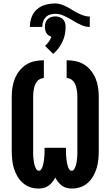

<svg xmlns="http://www.w3.org/2000/svg" viewBox="-20 -1084 640 1112"><path d="M398 8Q383 8 367.5 4.5Q352 1 339.5 -8Q327 -17 317 -29.5Q307 -42 300 -56Q293 -42 283 -29.5Q273 -17 260.5 -8Q248 1 232.5 4.5Q217 8 202 8Q177 8 153 -0.5Q129 -9 110.5 -26Q92 -43 79.5 -65Q67 -87 60 -111Q53 -135 50.5 -160Q48 -185 48 -210V-525Q48 -551 52 -577.5Q56 -604 66 -628.5Q76 -653 93 -674.5Q110 -696 132.5 -710Q155 -724 181 -729.5Q207 -735 234 -735V-632Q223 -632 212 -626.5Q201 -621 194 -612Q187 -603 183 -592.5Q179 -582 176.5 -570.5Q174 -559 173 -547.5Q172 -536 172 -525V-210Q172 -202 172 -194.5Q172 -187 172.5 -179Q173 -171 174 -163Q175 -155 176 -147Q177 -139 179 -131.5Q181 -124 184 -116.5Q187 -109 192 -102Q197 -95 205 -95Q213 -95 218.5 -103Q224 -111 226.5 -119Q229 -127 231 -135.5Q233 -144 234 -152.5Q235 -161 236 -169.5Q237 -178 237.5 -186.5Q238 -195 238 -203.5Q238 -212 238 -221V-228H362V-221Q362 -212 362 -203.5Q362 -195 362.5 -186.5Q363 -178 364 -169.5Q365 -161 366 -152.5Q367 -144 369 -135.5Q371 -127 373.5 -119Q376 -111 381.5 -103Q387 -95 395 -95Q403 -95 408 -102Q413 -109 416 -116.5Q419 -124 421 -131.5Q423 -139 424 -147Q425 -155 426 -163Q427 -171 427.5 -179Q428 -187 428 -194.5Q428 -202 428 -210V-525Q428 -536 427 -547.5Q426 -559 423.5 -570.5Q421 -582 417 -592.5Q413 -603 406 -612Q399 -621 388 -626.5Q377 -632 366 -632V-735Q393 -735 419 -729.5Q445 -724 467.5 -710Q490 -696 507 -674.5Q524 -653 534 -628.5Q544 -604 548 -577.5Q552 -551 552 -525V-210Q552 -185 549.5 -160Q547 -135 540 -111Q533 -87 520.5 -65Q508 -43 489.5 -26Q471 -9 447 -0.5Q423 8 398 8ZM153 -928Q153 -957 163 -984.5Q173 -1012 194.5 -1030.5Q216 -1049 244 -1056.5Q272 -1064 300 -1064Q318 -1064 335.5 -1058Q353 -1052 369 -1043.5Q385 -1035 400 -1025.5Q415 -1016 431 -1008Q447 -1000 464.5 -994Q482 -988 500 -988V-928Q475 -928 452 -938.5Q429 -949 408 -961L392 -971Q371 -983 348 -993.5Q325 -1004 300 -1004Q285 -1004 270 -999.5Q255 -995 244.5 -984Q234 -973 229.5 -958.5Q225 -944 225 -928ZM288 -772 241 -818Q253 -829 262.5 -842.5Q272 -856 278 -871Q269 -874 261 -879.5Q253 -885 248.5 -893Q244 -901 242 -910Q240 -919 240 -928Q240 -941 243.5 -952.5Q247 -964 255.5 -972.5Q264 -981 276 -985Q288 -989 300 -989Q312 -989 324 -985Q336 -981 344.5 -972.5Q353 -964 356.5 -952.5Q360 -941 360 -928Q360 -906 355.5 -884Q351 -862 341.5 -842Q332 -822 318.5 -804Q305 -786 288 -772Z"/></svg>

Font: Iosevka Slab XBdEx
Style: Regular
Weight: 800
Width: 7
Monospace: yes
Designer: Belleve Invis
Foundry: Belleve Invis
Version: Version 11.1.0; ttfautohint (v1.8.3)